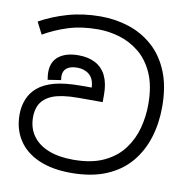

<svg xmlns="http://www.w3.org/2000/svg" viewBox="-91 -923 993 1021"><g transform="rotate(10 406.0 -412.5)"><path d="M358 11Q257 11 184.5 -20.5Q112 -52 74 -110.5Q36 -169 36 -248Q36 -292 51.5 -330.5Q67 -369 99 -396Q133 -425 189 -440Q245 -455 333 -455H389Q387 -502 361 -524Q335 -546 296 -546Q259 -546 239.5 -531Q220 -516 220 -487Q220 -482 220.5 -476.5Q221 -471 222 -466L151 -455Q150 -463 148.5 -473Q147 -483 147 -496Q147 -553 185.5 -582.5Q224 -612 291 -612Q345 -612 383 -591.5Q421 -571 440.5 -530.5Q460 -490 460 -430V-389H330Q282 -389 248 -384Q214 -379 191 -370Q168 -361 151 -347Q128 -328 118.5 -302.5Q109 -277 109 -246Q109 -188 139 -146Q169 -104 224.5 -82Q280 -60 358 -60Q457 -60 523.5 -91.5Q590 -123 629 -175.5Q668 -228 684.5 -291Q701 -354 701 -418Q701 -519 671 -586Q641 -653 592 -692.5Q543 -732 485 -749Q427 -766 371 -766Q281 -766 210.5 -744Q140 -722 78 -686L45 -751Q113 -789 195 -812.5Q277 -836 372 -836Q451 -836 523.5 -812.5Q596 -789 653 -739Q710 -689 743 -609.5Q776 -530 776 -418Q776 -330 752 -252.5Q728 -175 678 -115.5Q628 -56 548.5 -22.5Q469 11 358 11Z"/></g></svg>

Font: lsinhala15
Style: Book
Weight: 400
Designer: Jelle Bosma - Monotype Design Team
Foundry: Monotype Imaging Inc.
Version: Version 2.003